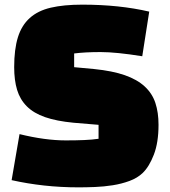

<svg xmlns="http://www.w3.org/2000/svg" viewBox="-20 -788 732 826"><path d="M30 -13 64 -211Q174 -184 263 -184Q308 -184 342.5 -185.5Q377 -187 404 -191V-251L296 -260Q223 -267 174 -284Q125 -301 95.5 -330.5Q66 -360 53.5 -401.5Q41 -443 41 -499Q41 -576 57 -627.5Q73 -679 108 -710.5Q143 -742 198.5 -755Q254 -768 334 -768Q493 -768 622 -738L592 -546Q480 -564 413 -564Q346 -564 299 -558V-499L385 -491Q464 -483 517 -464.5Q570 -446 602.5 -416Q635 -386 648.5 -345Q662 -304 662 -251Q662 -175 642 -123Q622 -71 594 -44Q571 -22 537 -9.5Q503 3 465 9Q427 15 388.5 16.5Q350 18 319 18Q241 18 169 10Q97 2 30 -13Z"/></svg>

Font: Black Han Sans
Style: Regular
Weight: 400
Width: 7
Designer: ZESSTYPE
Foundry: ZESSTYPE
Version: Version 1.00